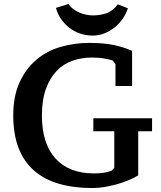

<svg xmlns="http://www.w3.org/2000/svg" viewBox="-20 -934 814 971"><path d="M679 -47Q654 -32 626.5 -21Q599 -10 568.5 -1.5Q538 7 507 12Q476 17 447 17Q352 17 277 -5Q202 -27 150.5 -73Q99 -119 73 -188Q47 -257 47 -350Q47 -448 79 -517.5Q111 -587 164 -632Q217 -677 287 -697Q357 -717 430 -717Q506 -717 555 -706.5Q604 -696 648 -677V-499H564V-609L551 -627Q546 -630 533 -633Q520 -636 505 -638.5Q490 -641 474.5 -642Q459 -643 445 -643Q393 -643 347 -627Q301 -611 267 -576Q233 -541 212.5 -485Q192 -429 192 -350Q192 -208 260.5 -132.5Q329 -57 455 -57Q487 -57 509 -61Q531 -65 545 -71L558 -86V-270H452V-336H749V-270H679ZM627 -892Q617 -863 600 -838.5Q583 -814 560 -795.5Q537 -777 508.5 -765.5Q480 -754 449 -754Q415 -754 384.5 -764.5Q354 -775 330 -794Q306 -813 288.5 -838.5Q271 -864 263 -894L326 -914Q338 -897 352 -887Q366 -877 382.5 -870Q399 -863 417 -859.5Q435 -856 450 -856Q484 -856 516.5 -866.5Q549 -877 576 -912Z"/></svg>

Font: PT Serif Caption
Style: Semibold
Weight: 600
Designer: A.Korolkova, O.Umpeleva, V.Yefimov
Foundry: ParaType Ltd
Version: Version 1.00;May 2, 2020;FontCreator 12.0.0.2544 64-bit